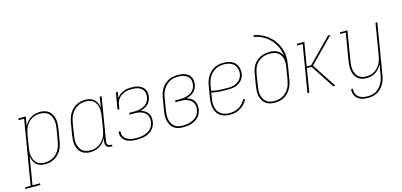

<svg xmlns="http://www.w3.org/2000/svg" viewBox="-149 -1270 4227 2018"><g transform="rotate(-15 1964.5 -261.0)"><path d="M-71 205V187H-10L106 -512H47V-530H129L112 -430Q125 -455 143 -476Q161 -497 184.5 -511.5Q208 -526 234.5 -532Q261 -538 286 -538Q313 -538 338 -531Q363 -524 382 -508Q401 -492 412.5 -469.5Q424 -447 429 -422Q434 -397 432.5 -370Q431 -343 427 -317L405 -187Q401 -162 393.5 -137.5Q386 -113 372.5 -90Q359 -67 339.5 -47.5Q320 -28 296.5 -15.5Q273 -3 248 2.5Q223 8 198 8Q170 8 145 0.5Q120 -7 102 -24.5Q84 -42 73.5 -65.5Q63 -89 60 -115L10 187H91V205ZM197 -10Q220 -10 243 -15Q266 -20 287.5 -32Q309 -44 326.5 -62Q344 -80 356 -101Q368 -122 375 -144.5Q382 -167 386 -190L408 -320Q412 -344 413 -368Q414 -392 409.5 -415Q405 -438 394.5 -458.5Q384 -479 367 -493.5Q350 -508 327 -514Q304 -520 280 -520Q258 -520 235 -515Q212 -510 191.5 -498Q171 -486 154 -468Q137 -450 125.5 -429Q114 -408 107.5 -386Q101 -364 97 -341L76 -211Q72 -188 70.5 -164Q69 -140 73 -117Q77 -94 86 -73.5Q95 -53 111.5 -38Q128 -23 150.5 -16.5Q173 -10 197 -10Z M689 8Q662 8 637 1Q612 -6 593 -22Q574 -38 562.5 -60.5Q551 -83 546.5 -108Q542 -133 543 -160Q544 -187 548 -213L570 -343Q574 -368 582 -392.5Q590 -417 603.5 -440Q617 -463 636 -482.5Q655 -502 678.5 -514.5Q702 -527 727 -532.5Q752 -538 778 -538Q805 -538 830 -530.5Q855 -523 873.5 -505.5Q892 -488 902 -464.5Q912 -441 915 -415L934 -530H954L876 -59Q874 -49 875.5 -39.5Q877 -30 883 -23Q889 -16 898 -13Q907 -10 917 -10H928V8H914Q900 8 887.5 4Q875 0 866.5 -9.5Q858 -19 856 -32Q854 -45 856 -59L863 -100Q851 -75 832.5 -54Q814 -33 790.5 -18.5Q767 -4 740.5 2Q714 8 689 8ZM695 -10Q717 -10 740 -15Q763 -20 783.5 -32Q804 -44 821 -62Q838 -80 849.5 -101Q861 -122 867.5 -144Q874 -166 878 -189L899 -319Q903 -342 904.5 -366Q906 -390 902.5 -413Q899 -436 889.5 -456.5Q880 -477 863.5 -492Q847 -507 824.5 -513.5Q802 -520 778 -520Q755 -520 732 -515Q709 -510 687.5 -498Q666 -486 648.5 -468Q631 -450 619 -429Q607 -408 600 -385.5Q593 -363 589 -340L568 -210Q564 -186 562.5 -162Q561 -138 565.5 -115Q570 -92 580.5 -71.5Q591 -51 608 -36.5Q625 -22 648 -16Q671 -10 695 -10Z M1199 8Q1178 8 1157 6Q1136 4 1116.5 -1.5Q1097 -7 1079.5 -17Q1062 -27 1050 -42Q1038 -57 1032.5 -77Q1027 -97 1030 -118Q1031 -120 1031 -121.5Q1031 -123 1032 -124H1051Q1051 -123 1050.5 -121.5Q1050 -120 1050 -119Q1047 -101 1052 -83.5Q1057 -66 1068 -53Q1079 -40 1094.5 -31.5Q1110 -23 1127 -18Q1144 -13 1162 -11.5Q1180 -10 1199 -10Q1218 -10 1238 -12Q1258 -14 1277 -19.5Q1296 -25 1315 -35Q1334 -45 1349 -59.5Q1364 -74 1372.5 -93Q1381 -112 1384 -131Q1388 -151 1386 -171.5Q1384 -192 1374.5 -208.5Q1365 -225 1349.5 -236.5Q1334 -248 1316 -255Q1298 -262 1278 -264.5Q1258 -267 1238 -267H1186L1189 -285H1241Q1259 -285 1277 -286.5Q1295 -288 1313 -293.5Q1331 -299 1348.5 -308Q1366 -317 1379.5 -330.5Q1393 -344 1401 -361.5Q1409 -379 1412 -397Q1415 -415 1413 -433Q1411 -451 1403 -466Q1395 -481 1381 -492Q1367 -503 1351 -509Q1335 -515 1317 -517.5Q1299 -520 1281 -520Q1262 -520 1242.5 -518Q1223 -516 1204.5 -509.5Q1186 -503 1168.5 -492Q1151 -481 1137.5 -465.5Q1124 -450 1116.5 -431.5Q1109 -413 1106 -394L1099 -349H1079L1109 -530H1129L1118 -465Q1131 -484 1150.5 -499Q1170 -514 1191.5 -523Q1213 -532 1236 -535Q1259 -538 1281 -538Q1302 -538 1322.5 -535Q1343 -532 1362 -524.5Q1381 -517 1396.5 -504.5Q1412 -492 1421.5 -474.5Q1431 -457 1433 -436Q1435 -415 1432 -394Q1428 -373 1418 -352Q1408 -331 1390.5 -315.5Q1373 -300 1352 -290.5Q1331 -281 1309 -276Q1333 -269 1353.5 -256.5Q1374 -244 1387.5 -224Q1401 -204 1404.5 -179Q1408 -154 1404 -128Q1400 -107 1390.5 -86Q1381 -65 1364.5 -48.5Q1348 -32 1327.5 -20.5Q1307 -9 1285.5 -3Q1264 3 1242 5.5Q1220 8 1199 8Z M1702 8Q1674 8 1647.5 2.5Q1621 -3 1600 -18.5Q1579 -34 1566 -56.5Q1553 -79 1547.5 -104.5Q1542 -130 1543 -158Q1544 -186 1548 -213L1570 -343Q1574 -369 1582 -394Q1590 -419 1604 -442.5Q1618 -466 1638.5 -485Q1659 -504 1683 -516.5Q1707 -529 1733 -533.5Q1759 -538 1785 -538Q1805 -538 1825.5 -535Q1846 -532 1864.5 -524.5Q1883 -517 1898 -504.5Q1913 -492 1922 -474.5Q1931 -457 1933 -436.5Q1935 -416 1932 -395Q1928 -374 1918 -353Q1908 -332 1890.5 -316.5Q1873 -301 1852 -291.5Q1831 -282 1809 -277Q1833 -270 1854 -257.5Q1875 -245 1888 -225.5Q1901 -206 1904.5 -180.5Q1908 -155 1904 -130Q1900 -109 1891 -88Q1882 -67 1866 -50Q1850 -33 1829.5 -22Q1809 -11 1787.5 -4Q1766 3 1744.5 5.5Q1723 8 1702 8ZM1702 -10Q1722 -10 1741 -12.5Q1760 -15 1779.5 -21Q1799 -27 1817 -37Q1835 -47 1850 -61.5Q1865 -76 1873 -95Q1881 -114 1885 -133Q1888 -153 1886 -173Q1884 -193 1874.5 -209.5Q1865 -226 1849.5 -237.5Q1834 -249 1816 -256Q1798 -263 1778 -265.5Q1758 -268 1738 -268H1686L1689 -286H1741Q1759 -286 1777 -288Q1795 -290 1813 -295Q1831 -300 1848.5 -309Q1866 -318 1880 -331.5Q1894 -345 1902 -362.5Q1910 -380 1912 -398Q1915 -415 1913.5 -433Q1912 -451 1904 -466Q1896 -481 1882.5 -491.5Q1869 -502 1853.5 -508.5Q1838 -515 1820 -517.5Q1802 -520 1784 -520Q1761 -520 1737 -516Q1713 -512 1691 -500Q1669 -488 1651 -470Q1633 -452 1620.5 -431Q1608 -410 1600.5 -387Q1593 -364 1589 -340L1568 -210Q1564 -186 1563 -161Q1562 -136 1566.5 -113Q1571 -90 1582 -69.5Q1593 -49 1611.5 -34.5Q1630 -20 1653.5 -15Q1677 -10 1702 -10Z M2209 8Q2181 8 2154.5 2Q2128 -4 2106 -18.5Q2084 -33 2070 -55.5Q2056 -78 2049.5 -103.5Q2043 -129 2043.5 -157Q2044 -185 2048 -213L2070 -343Q2074 -369 2082 -394Q2090 -419 2104 -442Q2118 -465 2138 -484.5Q2158 -504 2181.5 -516.5Q2205 -529 2231 -533.5Q2257 -538 2282 -538Q2305 -538 2327 -534Q2349 -530 2368.5 -521Q2388 -512 2403 -496.5Q2418 -481 2426.5 -461.5Q2435 -442 2438 -419.5Q2441 -397 2437 -375Q2434 -355 2425 -336.5Q2416 -318 2401.5 -303Q2387 -288 2369 -278Q2351 -268 2331.5 -262Q2312 -256 2292 -254.5Q2272 -253 2253 -253Q2208 -253 2163.5 -255Q2119 -257 2077 -269L2068 -210Q2063 -185 2062.5 -160Q2062 -135 2067.5 -111.5Q2073 -88 2085.5 -68Q2098 -48 2117 -34.5Q2136 -21 2160 -15.5Q2184 -10 2209 -10Q2235 -10 2261 -16Q2287 -22 2311 -36Q2335 -50 2353.5 -71Q2372 -92 2385 -116L2403 -108Q2389 -82 2368 -59Q2347 -36 2321 -20.5Q2295 -5 2266.5 1.5Q2238 8 2209 8ZM2258 -270Q2275 -270 2292 -272Q2309 -274 2326 -279Q2343 -284 2358.5 -293Q2374 -302 2386.5 -315Q2399 -328 2407 -344.5Q2415 -361 2418 -378Q2421 -397 2418.5 -416.5Q2416 -436 2408.5 -453.5Q2401 -471 2387.5 -484Q2374 -497 2357.5 -505Q2341 -513 2321.5 -516.5Q2302 -520 2282 -520Q2259 -520 2235.5 -515.5Q2212 -511 2190 -499.5Q2168 -488 2150 -470Q2132 -452 2119.5 -430.5Q2107 -409 2100 -386.5Q2093 -364 2089 -340L2080 -287Q2123 -275 2168 -272.5Q2213 -270 2258 -270Z M2695 8Q2669 8 2643 1.5Q2617 -5 2597 -20.5Q2577 -36 2564.5 -58.5Q2552 -81 2547 -106.5Q2542 -132 2543 -159Q2544 -186 2548 -213L2570 -343Q2574 -367 2582 -391Q2590 -415 2604 -436.5Q2618 -458 2638 -475Q2658 -492 2681 -503Q2704 -514 2728 -518Q2752 -522 2777 -522Q2777 -522 2777 -522.5Q2777 -523 2777 -523Q2799 -523 2820.5 -519Q2842 -515 2860.5 -505Q2879 -495 2893 -479.5Q2907 -464 2916 -445Q2912 -479 2901.5 -511Q2891 -543 2873.5 -572Q2856 -601 2833.5 -625Q2811 -649 2783.5 -667.5Q2756 -686 2724.5 -699Q2693 -712 2659 -717L2663 -735Q2697 -730 2730 -717Q2763 -704 2791 -685.5Q2819 -667 2843 -642.5Q2867 -618 2885.5 -589.5Q2904 -561 2916.5 -528.5Q2929 -496 2934 -461Q2939 -426 2936 -389.5Q2933 -353 2927 -317L2905 -187Q2901 -162 2893 -137Q2885 -112 2871.5 -89Q2858 -66 2838.5 -47Q2819 -28 2795.5 -15Q2772 -2 2746.5 3Q2721 8 2695 8ZM2696 -10Q2719 -10 2742.5 -15Q2766 -20 2787 -31.5Q2808 -43 2826 -61Q2844 -79 2856 -100Q2868 -121 2875 -144Q2882 -167 2886 -190L2908 -321L2909 -330L2911 -339Q2913 -361 2912 -382Q2911 -403 2904.5 -422.5Q2898 -442 2886 -458.5Q2874 -475 2857 -485.5Q2840 -496 2819 -500Q2798 -504 2777 -504Q2754 -504 2732 -500.5Q2710 -497 2689 -486.5Q2668 -476 2650.5 -460.5Q2633 -445 2620 -425Q2607 -405 2600 -383.5Q2593 -362 2589 -340L2568 -210Q2564 -186 2562.5 -161.5Q2561 -137 2565.5 -114.5Q2570 -92 2580.5 -71.5Q2591 -51 2608.5 -36.5Q2626 -22 2649 -16Q2672 -10 2696 -10Z M3052 0 3137 -512H3078V-530H3160L3117 -274H3166L3417 -530H3444L3183 -265L3356 0H3333L3166 -256H3114L3072 0Z M3659 213Q3639 213 3618.5 210.5Q3598 208 3580 201Q3562 194 3546.5 182.5Q3531 171 3521 154.5Q3511 138 3507 118Q3503 98 3506 78H3526Q3523 96 3526.5 113Q3530 130 3538.5 144.5Q3547 159 3560.5 169Q3574 179 3590 185Q3606 191 3623.5 193Q3641 195 3659 195Q3682 195 3705 190Q3728 185 3749 173Q3770 161 3786.5 142.5Q3803 124 3815 103Q3827 82 3833.5 60Q3840 38 3844 15L3863 -98Q3851 -75 3833.5 -54Q3816 -33 3793 -18.5Q3770 -4 3744.5 2Q3719 8 3694 8Q3668 8 3643 1Q3618 -6 3599.5 -22Q3581 -38 3569.5 -61Q3558 -84 3554 -109Q3550 -134 3551 -160.5Q3552 -187 3556 -213L3606 -512H3547V-530H3629L3576 -210Q3572 -187 3570.5 -163Q3569 -139 3572.5 -116.5Q3576 -94 3585.5 -73.5Q3595 -53 3611.5 -38Q3628 -23 3650 -16.5Q3672 -10 3696 -10Q3718 -10 3741 -15Q3764 -20 3784.5 -32.5Q3805 -45 3821.5 -63Q3838 -81 3849.5 -101.5Q3861 -122 3867.5 -144Q3874 -166 3878 -189L3934 -530H3954L3863 18Q3859 43 3851.5 67.5Q3844 92 3831 114.5Q3818 137 3799 156.5Q3780 176 3757 189Q3734 202 3709 207.5Q3684 213 3659 213Z"/></g></svg>

Font: Iosevka Slab Thin
Style: Italic
Weight: 100
Italic angle: -9°
Monospace: yes
Designer: Belleve Invis
Foundry: Belleve Invis
Version: Version 11.1.1; ttfautohint (v1.8.3)